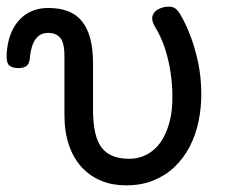

<svg xmlns="http://www.w3.org/2000/svg" viewBox="-75 -539 699 578"><path d="M304 19Q264 19 230.5 5.5Q197 -8 172 -34.5Q147 -61 133 -101Q119 -141 119 -193V-369Q119 -411 106 -425.5Q93 -440 70 -440Q53 -440 41.5 -431Q30 -422 23.5 -405Q17 -388 15 -365Q14 -349 6 -341.5Q-2 -334 -20 -334Q-36 -334 -46 -341Q-56 -348 -55 -374Q-53 -417 -37.5 -448.5Q-22 -480 5.5 -497.5Q33 -515 70 -515Q105 -515 130.5 -505Q156 -495 172.5 -474Q189 -453 197 -422Q205 -391 205 -349V-211Q205 -169 211.5 -140Q218 -111 231.5 -94Q245 -77 265.5 -69Q286 -61 314 -61Q335 -61 354 -68Q373 -75 389.5 -89.5Q406 -104 418 -126.5Q430 -149 437 -178.5Q444 -208 444 -246Q444 -284 438.5 -321Q433 -358 421.5 -393.5Q410 -429 390 -461Q380 -479 384.5 -492Q389 -505 403 -512Q417 -519 433 -519Q446 -519 453.5 -513Q461 -507 468 -495Q482 -472 496.5 -435.5Q511 -399 521 -353Q531 -307 531 -255Q531 -213 522.5 -172.5Q514 -132 496 -97.5Q478 -63 451 -37Q424 -11 387.5 4Q351 19 304 19Z"/></svg>

Font: Playwrite ID
Style: Regular
Weight: 400
Designer: Veronika Burian, José Scaglione
Foundry: TypeTogether
Version: Version 1.002